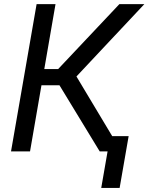

<svg xmlns="http://www.w3.org/2000/svg" viewBox="-20 -731 724 927"><path d="M33.2 0ZM267.1 -319.3H180.2L125 0H33.2L156.7 -710.9H248L193.8 -397.5H260.7L556.2 -710.9H676.8L349.1 -361.8L565.9 0H461.4ZM557.6 176.3H468.8L512.2 -73.7H601.1Z"/></svg>

Font: Roboto
Style: Italic
Weight: 400
Italic angle: -12°
Designer: Google
Version: Version 2.134; 2016; ttfautohint (v1.6)